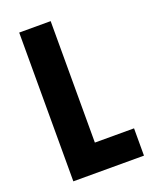

<svg xmlns="http://www.w3.org/2000/svg" viewBox="-135 -790 689 866"><g transform="rotate(-20 209.5 -357.0)"><path d="M65 0V-714H216V-131H404V0Z"/></g></svg>

Font: Noto Sans Malayalam ExtraCondensed ExtraBold
Style: Regular
Weight: 800
Width: 2
Designer: Jelle Bosma - Monotype Design Team
Foundry: Monotype Imaging Inc.
Version: Version 2.104; ttfautohint (v1.8.4.7-5d5b)